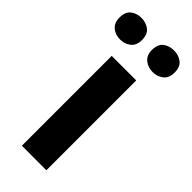

<svg xmlns="http://www.w3.org/2000/svg" viewBox="-260 -789 825 825"><g transform="rotate(45 152.5 -376.0)"><path d="M227 0H78V-546H227ZM-15 -686Q-15 -721 5 -736.5Q25 -752 53 -752Q81 -752 101.5 -736.5Q122 -721 122 -686Q122 -653 101.5 -637Q81 -621 53 -621Q25 -621 5 -637.5Q-15 -654 -15 -686ZM182 -686Q182 -721 202 -736.5Q222 -752 251 -752Q279 -752 299.5 -736.5Q320 -721 320 -686Q320 -653 299.5 -637Q279 -621 251 -621Q223 -621 202.5 -637.5Q182 -654 182 -686Z"/></g></svg>

Font: Noto Sans Hebrew
Style: Bold
Weight: 700
Designer: Monotype Design Team
Foundry: Monotype Imaging Inc.
Version: Version 2.003